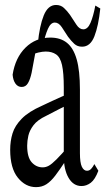

<svg xmlns="http://www.w3.org/2000/svg" viewBox="-20 -749 436 773"><path d="M125 4.4Q82.5 4.4 51.8 -33.7Q21 -71.8 21 -146Q21 -181.2 30.5 -212.2Q40 -243.2 67.9 -271.5Q95.7 -299.8 148.9 -323.2Q168.9 -333 189.5 -342.3Q210 -351.6 229.5 -360.4Q249 -369.1 269 -377.4V-334Q242.2 -322.3 217 -309.1Q191.9 -295.9 166 -282.7Q130.9 -266.1 115 -245.1Q99.1 -224.1 94.2 -202.9Q89.4 -181.6 89.4 -162.6Q89.4 -115.7 107.7 -95.5Q126 -75.2 151.9 -75.2Q164.6 -75.2 176.5 -81.8Q188.5 -88.4 207.3 -107.2Q226.1 -126 257.3 -161.6L267.6 -101.6H244.1Q220.7 -65.9 202.9 -42.5Q185.1 -19 167 -7.3Q148.9 4.4 125 4.4ZM308.1 0Q275.4 0 256.1 -33Q236.8 -65.9 236.8 -120.6V-126.5V-396.5Q236.8 -455.6 229.7 -487.1Q222.7 -518.6 205.8 -530Q189 -541.5 164.1 -541.5Q151.4 -541.5 134 -537.4Q116.7 -533.2 94.2 -521L126.5 -559.1L107.4 -456.5Q101.6 -429.2 92.5 -414.1Q83.5 -398.9 67.4 -398.9Q51.8 -398.9 42.2 -412.4Q32.7 -425.8 30.8 -448.2Q41.5 -516.6 82.5 -557.1Q123.5 -597.7 182.6 -597.7Q223.6 -597.7 249.8 -576.4Q275.9 -555.2 288.8 -509.8Q301.8 -464.4 301.8 -388.2V-132.3Q301.8 -93.8 309.6 -77.6Q317.4 -61.5 330.1 -61.5Q339.8 -61.5 346.9 -69.1Q354 -76.7 359.9 -88.4L376 -61.5Q362.8 -26.4 345.5 -13.2Q328.1 0 308.1 0ZM132.3 -574.2Q139.2 -645 156.2 -687Q173.3 -729 205.6 -729Q224.6 -729 237.5 -717Q250.5 -705.1 262.2 -688.5Q275.4 -668.5 287.6 -649.7Q299.8 -630.9 315.4 -630.9Q333 -630.9 344.2 -656.7Q355.5 -682.6 363.8 -726.6L383.8 -714.8Q376.5 -645 360.1 -603Q343.8 -561 310.5 -561Q291.5 -561 279.1 -572.5Q266.6 -584 253.9 -601.1Q241.2 -621.1 228.8 -639.6Q216.3 -658.2 200.7 -658.2Q184.1 -658.2 172.9 -632.8Q161.6 -607.4 152.3 -563.5Z"/></svg>

Font: Scarab Serif
Style: Regular
Weight: 400
Designer: John Roberts
Foundry: Scarab
Version: 1.0